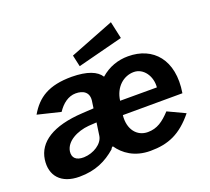

<svg xmlns="http://www.w3.org/2000/svg" viewBox="-126 -895 1164 1065"><g transform="rotate(-20 456.5 -363.0)"><path d="M627 -736 366 -634 381 -566 649 -635ZM513 -229 865 -230C896 -420 798 -526 651 -526C592 -526 536 -507 488 -465C464 -503 410 -525 319 -526C183 -526 114 -481 64 -395L200 -362C227 -403 264 -432 308 -432C350 -432 389 -413 378 -355L373 -320L306 -316C128 -306 36 -243 22 -146C9 -54 62 10 171 10C266 10 331 -22 389 -72C391 -78 398 -86 402 -85C436 -35 496 10 590 10C696 10 771 -22 849 -118L747 -166C704 -120 667 -93 612 -93C548 -93 504 -147 513 -229ZM651 -433C709 -433 749 -373 743 -309H526C536 -387 591 -433 651 -433ZM362 -241 351 -165C344 -121 289 -85 231 -83C184 -82 164 -104 168 -139C176 -198 247 -232 314 -238Z"/></g></svg>

Font: United Sans
Style: Bold Italic
Weight: 700
Italic angle: -8°
Designer: Pablo Impallari, Rodrigo Fuenzalida (Modified by Dan O. Williams)
Version: Version 1.000;PS 001.000;hotconv 1.0.88;makeotf.lib2.5.64775